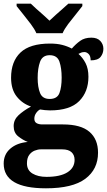

<svg xmlns="http://www.w3.org/2000/svg" viewBox="-27 -786 580 1040"><path d="M222 234Q-7 234 -7 100Q-7 50 29 19Q65 -12 123 -17Q96 -28 71.5 -47.5Q47 -67 47 -103Q47 -137 73 -161.5Q99 -186 141 -209Q95 -224 64 -262.5Q33 -301 33 -365Q33 -453 84 -501.5Q135 -550 244 -550Q281 -550 309 -543Q337 -536 362 -523Q383 -547 407 -564.5Q431 -582 468 -582Q500 -582 516.5 -564Q533 -546 533 -522Q533 -497 518 -478Q503 -459 464 -459Q464 -483 453 -493.5Q442 -504 431 -504Q420 -504 412.5 -501Q405 -498 398 -494Q421 -474 436.5 -444Q452 -414 452 -370Q452 -289 402 -238.5Q352 -188 244 -188Q234 -188 216.5 -189.5Q199 -191 190 -193Q179 -188 169 -174Q159 -160 159 -143Q159 -126 171 -119Q183 -112 203 -112H314Q411 -112 457.5 -72Q504 -32 504 41Q504 131 435 182.5Q366 234 222 234ZM242 -250Q283 -250 295 -282Q307 -314 307 -365Q307 -417 295 -452Q283 -487 242 -487Q203 -487 190 -451.5Q177 -416 177 -364Q177 -314 190 -282Q203 -250 242 -250ZM225 172Q299 172 338 147.5Q377 123 377 80Q377 54 360.5 38.5Q344 23 310 23H194Q178 23 160.5 30Q143 37 131 53.5Q119 70 119 99Q119 136 149 154Q179 172 225 172ZM170 -606Q160 -629 140 -655.5Q120 -682 99 -708Q78 -734 63 -753V-766H140Q151 -755 169.5 -738.5Q188 -722 207.5 -705Q227 -688 241 -674Q255 -688 274.5 -705Q294 -722 312.5 -738.5Q331 -755 343 -766H419V-753Q405 -734 383.5 -708Q362 -682 342 -655.5Q322 -629 312 -606Z"/></svg>

Font: Noto Serif SemiCondensed ExtraBold
Style: Regular
Weight: 800
Width: 4
Designer: Monotype Design Team
Foundry: Monotype Imaging Inc.
Version: Version 2.015